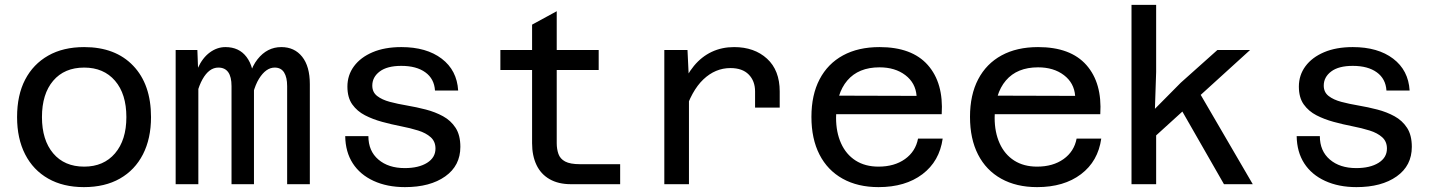

<svg xmlns="http://www.w3.org/2000/svg" viewBox="-20 -755 5890 787"><path d="M324 12Q239 12 177.5 -23Q116 -58 83 -122.5Q50 -187 50 -275Q50 -365 83 -428.5Q116 -492 177.5 -527Q239 -562 325 -562Q453 -562 526 -485.5Q599 -409 599 -275Q599 -187 566 -122.5Q533 -58 471.5 -23Q410 12 324 12ZM325 -72Q405 -72 451.5 -126.5Q498 -181 498 -275Q498 -370 451.5 -424Q405 -478 325 -478Q244 -478 198 -424Q152 -370 152 -275Q152 -181 198 -126.5Q244 -72 325 -72Z M1157 0V-402Q1157 -438 1144.5 -458Q1132 -478 1106 -478Q1070 -478 1041.5 -432Q1013 -386 1002 -287L993 -372Q996 -462 1035.5 -512Q1075 -562 1133 -562Q1187 -562 1218.5 -522.5Q1250 -483 1250 -410V0ZM700 0V-550H789L793 -443V0ZM929 0V-402Q929 -440 915.5 -459Q902 -478 875 -478Q837 -478 810 -430Q783 -382 772 -287L770 -375Q772 -434 791 -476Q810 -518 840 -540Q870 -562 904 -562Q960 -562 990.5 -521.5Q1021 -481 1021 -411V0Z M1640 12Q1567 12 1511.5 -13.5Q1456 -39 1426 -85.5Q1396 -132 1395 -197H1490Q1490 -136 1531 -101Q1572 -66 1639 -66Q1696 -66 1730.5 -87.5Q1765 -109 1765 -146Q1765 -175 1745.5 -192.5Q1726 -210 1694 -220Q1662 -230 1623.5 -237.5Q1585 -245 1546.5 -255.5Q1508 -266 1476 -282.5Q1444 -299 1424 -327Q1404 -355 1404 -400Q1404 -447 1431 -483.5Q1458 -520 1507.5 -541Q1557 -562 1625 -562Q1728 -562 1790.5 -514.5Q1853 -467 1858 -384H1763Q1760 -432 1723.5 -458.5Q1687 -485 1625 -485Q1567 -485 1536.5 -462Q1506 -439 1506 -404Q1506 -377 1526 -361.5Q1546 -346 1578 -337.5Q1610 -329 1648.5 -322.5Q1687 -316 1725.5 -306Q1764 -296 1796 -278.5Q1828 -261 1847.5 -231Q1867 -201 1867 -153Q1867 -76 1805 -32Q1743 12 1640 12Z M2320 0Q2269 0 2233 -20.5Q2197 -41 2179 -79Q2161 -117 2161 -168V-654L2262 -709V-168Q2262 -144 2269 -124Q2276 -104 2296.5 -93Q2317 -82 2357 -82H2522V0ZM2031 -468V-550H2434V-468Z M3075 -314V-380Q3075 -423 3049 -449.5Q3023 -476 2974 -476Q2912 -476 2863 -429.5Q2814 -383 2785 -288L2771 -390Q2793 -447 2824.5 -485Q2856 -523 2897.5 -542.5Q2939 -562 2989 -562Q3072 -562 3124 -514.5Q3176 -467 3176 -380V-314ZM2703 0V-550H2798L2804 -425V0Z M3581 12Q3496 12 3434 -22.5Q3372 -57 3339 -121.5Q3306 -186 3306 -276Q3306 -366 3339.5 -430Q3373 -494 3435.5 -528Q3498 -562 3585 -562Q3718 -562 3783 -488.5Q3848 -415 3840 -287H3386L3387 -363L3737 -362Q3733 -415 3691 -447Q3649 -479 3585 -479Q3499 -479 3453 -425Q3407 -371 3407 -272Q3407 -213 3427.5 -167.5Q3448 -122 3487 -97Q3526 -72 3581 -72Q3646 -72 3689.5 -103Q3733 -134 3743 -187H3844Q3831 -94 3761 -41Q3691 12 3581 12Z M4231 12Q4146 12 4084 -22.5Q4022 -57 3989 -121.5Q3956 -186 3956 -276Q3956 -366 3989.5 -430Q4023 -494 4085.5 -528Q4148 -562 4235 -562Q4368 -562 4433 -488.5Q4498 -415 4490 -287H4036L4037 -363L4387 -362Q4383 -415 4341 -447Q4299 -479 4235 -479Q4149 -479 4103 -425Q4057 -371 4057 -272Q4057 -213 4077.5 -167.5Q4098 -122 4137 -97Q4176 -72 4231 -72Q4296 -72 4339.5 -103Q4383 -134 4393 -187H4494Q4481 -94 4411 -41Q4341 12 4231 12Z M4618 0V-735H4719V-460L4714 -309L4820 -416L4970 -550H5104L4719 -200V0ZM4997 0 4804 -337 4893 -381 5115 0Z M5540 12Q5467 12 5411.5 -13.5Q5356 -39 5326 -85.5Q5296 -132 5295 -197H5390Q5390 -136 5431 -101Q5472 -66 5539 -66Q5596 -66 5630.5 -87.5Q5665 -109 5665 -146Q5665 -175 5645.5 -192.5Q5626 -210 5594 -220Q5562 -230 5523.5 -237.5Q5485 -245 5446.5 -255.5Q5408 -266 5376 -282.5Q5344 -299 5324 -327Q5304 -355 5304 -400Q5304 -447 5331 -483.5Q5358 -520 5407.5 -541Q5457 -562 5525 -562Q5628 -562 5690.5 -514.5Q5753 -467 5758 -384H5663Q5660 -432 5623.5 -458.5Q5587 -485 5525 -485Q5467 -485 5436.5 -462Q5406 -439 5406 -404Q5406 -377 5426 -361.5Q5446 -346 5478 -337.5Q5510 -329 5548.5 -322.5Q5587 -316 5625.5 -306Q5664 -296 5696 -278.5Q5728 -261 5747.5 -231Q5767 -201 5767 -153Q5767 -76 5705 -32Q5643 12 5540 12Z"/></svg>

Font: Azeret Mono Thin
Style: Regular
Weight: 400
Version: Version 1.002